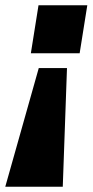

<svg xmlns="http://www.w3.org/2000/svg" viewBox="-62 -528 354 728"><path d="M-42 180 85 -270H192L176 180ZM55 -326 84 -508H269L240 -326Z"/></svg>

Font: Mulish ExtraLight Black
Style: Italic
Weight: 900
Italic angle: -9°
Version: Version 3.603